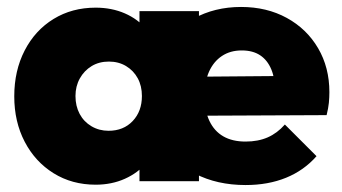

<svg xmlns="http://www.w3.org/2000/svg" viewBox="-20 -521 982 552"><path d="M686 11Q604 11 541 -21.5Q478 -54 442 -112Q406 -170 406 -245Q406 -319 441 -376.5Q476 -434 536.5 -467.5Q597 -501 673 -501Q747 -501 804.5 -469.5Q862 -438 894.5 -382.5Q927 -327 927 -256Q927 -241 925.5 -225.5Q924 -210 919 -190L488 -188V-300L850 -303L772 -254Q771 -295 760 -321.5Q749 -348 728 -362Q707 -376 675 -376Q642 -376 618 -360Q594 -344 581 -315Q568 -286 568 -245Q568 -203 582 -173.5Q596 -144 622 -129Q648 -114 686 -114Q722 -114 749.5 -126Q777 -138 799 -163L890 -72Q854 -31 802.5 -10Q751 11 686 11ZM255 10Q187 10 134 -23Q81 -56 51 -113.5Q21 -171 21 -244Q21 -318 51 -376Q81 -434 134 -466.5Q187 -499 255 -499Q301 -499 339 -482.5Q377 -466 401.5 -436Q426 -406 431 -368V-122Q426 -83 401.5 -53.5Q377 -24 339 -7Q301 10 255 10ZM292 -145Q335 -145 361.5 -173Q388 -201 388 -245Q388 -274 376 -296Q364 -318 342.5 -331Q321 -344 293 -344Q265 -344 243.5 -331Q222 -318 209.5 -295.5Q197 -273 197 -245Q197 -216 209 -193.5Q221 -171 243 -158Q265 -145 292 -145ZM381 0V-131L406 -251L381 -369V-489H552V0Z"/></svg>

Font: Outfit ExtraBold
Style: Regular
Weight: 800
Designer: Rodrigo Fuenzalida
Foundry: fragTYPE
Version: Version 1.100;gftools[0.9.27]